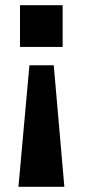

<svg xmlns="http://www.w3.org/2000/svg" viewBox="-20 -549 326 734"><path d="M56.5 -369.5V-529H219.5V-369.5ZM92.5 -299.5H185.5L226 165H50.5Z"/></svg>

Font: 1883 Sans
Style: Bold
Weight: 700
Designer: 1883 Sans project is a fork of Public Sans.
Version: Version 1.009